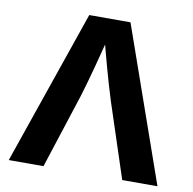

<svg xmlns="http://www.w3.org/2000/svg" viewBox="-81 -809 897 891"><g transform="rotate(10 367.5 -364.0)"><path d="M17.6 0 268.6 -727.5H462.9L718.3 0H552.2L436.5 -352.1Q415 -420.4 393.3 -499Q371.6 -577.6 347.2 -672.9H382.3Q357.9 -577.6 336.9 -498.5Q315.9 -419.4 295.4 -352.1L181.2 0Z"/></g></svg>

Font: Inter 20pt
Style: Bold
Weight: 700
Version: Version 4.001;git-66647c0bb